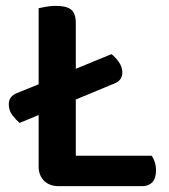

<svg xmlns="http://www.w3.org/2000/svg" viewBox="-20 -635 576 656"><path d="M369 -349 239 -295V-103H498Q504 -95 508.5 -82Q513 -69 513 -53Q513 -26 500.5 -12.5Q488 1 467 1H180Q149 1 130.5 -17.5Q112 -36 112 -66V-242L47 -215Q36 -224 23 -240.5Q10 -257 10 -279Q10 -306 38 -317L112 -347V-607Q121 -609 137.5 -612Q154 -615 171 -615Q206 -615 222.5 -602.5Q239 -590 239 -556V-400L361 -450Q372 -442 385 -424.5Q398 -407 398 -387Q398 -373 390.5 -363.5Q383 -354 369 -349Z"/></svg>

Font: Baloo Bhaijaan 2 SemiBold
Style: Regular
Weight: 600
Designer: Sanskriti Dholi, Noopur Datye and Ek Type
Foundry: Ek Type
Version: Version 1.700